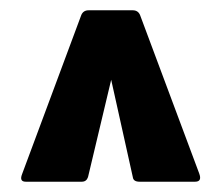

<svg xmlns="http://www.w3.org/2000/svg" viewBox="-20 -703 430 373"><path d="M30 -350Q17 -350 23 -365L138 -674Q142 -683 152 -683H238Q248 -683 252 -674L367 -366Q373 -350 359 -350H251Q239 -350 238 -359L196 -548L151 -359Q148 -350 139 -350Z"/></svg>

Font: Sofia Sans Extra Condensed Black
Style: Regular
Weight: 900
Designer: Botio Nikoltchev, Ani Petrova
Foundry: lettersoup
Version: Version 4.101